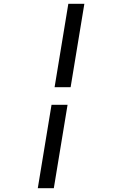

<svg xmlns="http://www.w3.org/2000/svg" viewBox="-20 -843 640 1006"><path d="M266 -386 338 -823H422L350 -386ZM178 143 250 -294H334L262 143Z"/></svg>

Font: Iosevka Extended
Style: Italic
Weight: 400
Width: 7
Italic angle: -9°
Monospace: yes
Designer: Belleve Invis
Foundry: Belleve Invis
Version: Version 32.5.0; ttfautohint (v1.8.4)